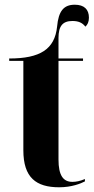

<svg xmlns="http://www.w3.org/2000/svg" viewBox="-20 -784 397 814"><path d="M231 10C284 10 323 -6 340 -15V-25C319 -16 302 -13 287 -13C248 -13 228 -40 228 -108V-526H332V-536H228V-623C228 -674 246 -695 287 -695C312 -695 329 -688 342 -671C351 -679 357 -691 357 -709C357 -744 337 -764 297 -764C250 -764 228 -737 222 -671C212 -575 150 -536 19 -536V-526H79V-147C79 -31 133 10 231 10Z"/></svg>

Font: Noto Serif Display ExtraCondensed ExtraBold
Style: Regular
Weight: 800
Width: 2
Designer: Monotype Design Team
Foundry: Monotype Imaging Inc.
Version: Version 2.009